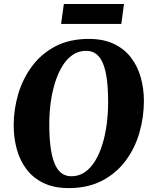

<svg xmlns="http://www.w3.org/2000/svg" viewBox="-20 -952 780 982"><path d="M331 10Q256.5 10 203 -15.8Q149.5 -41.5 115.8 -86Q82 -130.5 66 -188.5Q50 -246.5 50 -311Q50 -392.5 73.2 -471Q96.5 -549.5 143.8 -613.2Q191 -677 263.2 -715Q335.5 -753 434 -753Q509 -753 562.5 -727.5Q616 -702 650 -657.5Q684 -613 700 -556Q716 -499 716 -436Q716 -353 693 -273.2Q670 -193.5 622.5 -129.8Q575 -66 502.5 -28Q430 10 331 10ZM345 -50.5Q383.5 -50.5 413.8 -71.2Q444 -92 466.5 -129Q489 -166 503.8 -214Q518.5 -262 525.8 -317.2Q533 -372.5 533 -430Q533 -495.5 526.8 -544.5Q520.5 -593.5 507.2 -626.2Q494 -659 472.5 -675.5Q451 -692 420 -692Q382 -692 351.5 -671.2Q321 -650.5 298.8 -613.8Q276.5 -577 261.5 -529.2Q246.5 -481.5 239.2 -427.2Q232 -373 232 -317Q232 -250.5 238.5 -200.5Q245 -150.5 258.5 -117.2Q272 -84 293.5 -67.2Q315 -50.5 345 -50.5ZM306.5 -931.5H614L600.5 -829.5H292.5Z"/></svg>

Font: Merriweather Light 18pt Black
Style: Italic
Weight: 900
Italic angle: -7.8°
Version: Version 2.101